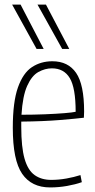

<svg xmlns="http://www.w3.org/2000/svg" viewBox="-20 -810 417 840"><path d="M199 10Q118 10 77 -49.5Q36 -109 36 -251Q36 -364 58.5 -427.5Q81 -491 120 -516.5Q159 -542 209 -542Q278 -542 313 -491Q348 -440 348 -322Q348 -317 347.5 -308Q347 -299 347 -295Q315 -291 243 -285Q171 -279 73 -278Q73 -266 73 -255Q73 -166 87.5 -115.5Q102 -65 131.5 -44Q161 -23 204 -23Q237 -23 270.5 -29Q304 -35 332 -44L338 -13Q310 -3 273.5 3.5Q237 10 199 10ZM74 -308Q127 -308 176.5 -310Q226 -312 262.5 -315Q299 -318 311 -321Q311 -425 285.5 -468Q260 -511 207 -511Q177 -511 148 -495Q119 -479 99 -434.5Q79 -390 74 -308ZM140 -596 33 -790H70L171 -596ZM252 -596 144 -790H181L283 -596Z"/></svg>

Font: Georama SemiCondensed ExtraLight
Style: Regular
Weight: 200
Width: 4
Designer: Jean-Baptiste Levee
Foundry: Production Type
Version: Version 1.000